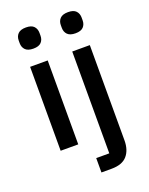

<svg xmlns="http://www.w3.org/2000/svg" viewBox="-171 -831 868 1118"><g transform="rotate(-20 263.0 -272.0)"><path d="M133 -613Q99 -613 83.5 -629Q68 -645 68 -670V-687Q68 -712 83.5 -728Q99 -744 133 -744Q167 -744 182 -728Q197 -712 197 -687V-670Q197 -645 182 -629Q167 -613 133 -613ZM78 -520H187V0H78ZM339 -520H448V70Q448 130 417.5 165Q387 200 321 200H258V111H339ZM394 -613Q360 -613 344.5 -629Q329 -645 329 -670V-687Q329 -712 344.5 -728Q360 -744 394 -744Q428 -744 443 -728Q458 -712 458 -687V-670Q458 -645 443 -629Q428 -613 394 -613Z"/></g></svg>

Font: IBM Plex Sans Thai Looped Medium
Style: Regular
Weight: 500
Designer: Mike Abbink, Paul van der Laan, Pieter van Rosmalen, Ben Mitchell, Mark Frömberg
Foundry: Bold Monday
Version: Version 1.1